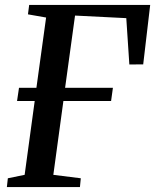

<svg xmlns="http://www.w3.org/2000/svg" viewBox="-20 -763 632 783"><path d="M8 0 12 -36 80.5 -50 121.5 -351H49.5L57.5 -405H128.5L168 -691.5L94 -704.5L99 -743H592.5L564 -500.5L507.5 -500L495 -689L286 -699.5L245.5 -405H440.5L433 -351H238.5L197.5 -50L309.5 -36L306 0Z"/></svg>

Font: Merriweather 48pt Medium
Style: Italic
Weight: 500
Italic angle: -7.8°
Version: Version 2.101